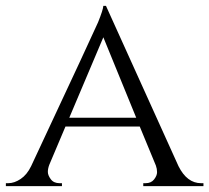

<svg xmlns="http://www.w3.org/2000/svg" viewBox="-25 -634 713 654"><path d="M660 -10H668V0H463V-10H471Q490 -10 500 -23Q510 -36 510 -47.5Q510 -59 506 -70L451 -203H198L143 -73Q138 -60 138 -48.5Q138 -37 148 -23.5Q158 -10 178 -10H186V0H-5V-10H3Q24 -10 45.5 -24.5Q67 -39 81 -68Q300 -536 309 -558Q326 -600 327 -614H336L583 -68Q612 -10 660 -10ZM211 -233H439L327 -507Z"/></svg>

Font: Cinzel
Style: Regular
Weight: 400
Designer: Natanael Gama
Version: Version 1.001;PS 001.001;hotconv 1.0.56;makeotf.lib2.0.21325